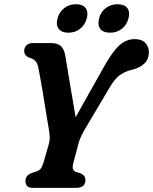

<svg xmlns="http://www.w3.org/2000/svg" viewBox="-20 -908 740 928"><path d="M393 -38.5Q392.5 0 348.5 0H139Q119 0 111 -9Q103 -18 103 -33Q103 -60 133 -72L154 -78.5Q168.5 -83 176.2 -92Q184 -101 190 -121.5L215.5 -210Q221.5 -231 220.2 -248.5Q219 -266 215.5 -287Q211.5 -308.5 205 -349.5Q198.5 -390.5 190.8 -437.5Q183 -484.5 175.8 -525.2Q168.5 -566 164 -587Q156 -620 125 -628Q97 -637.5 97 -662Q97 -678.5 108.2 -689.2Q119.5 -700 140 -700H224.5Q256.5 -700 272.8 -686.5Q289 -673 295 -641.5Q298.5 -621.5 304.2 -586.5Q310 -551.5 317.2 -508.8Q324.5 -466 331.8 -422.2Q339 -378.5 345.5 -341.5L480 -581Q523 -658.5 556.8 -688.8Q590.5 -719 631 -719Q665 -719 682.2 -700.8Q699.5 -682.5 699.5 -655.5Q699.5 -590.5 615.5 -570Q583.5 -563 558 -544.2Q532.5 -525.5 504.5 -476L386.5 -277Q375 -256 368.2 -240Q361.5 -224 357.5 -207.5L333.5 -116Q325.5 -85 347.5 -77L370 -70Q383 -63.5 388 -55.8Q393 -48 393 -38.5ZM310.5 -750Q278 -750 263.8 -768.5Q249.5 -787 258 -819Q266.5 -850.5 290.5 -869Q314.5 -887.5 347 -887.5Q380 -887.5 393.8 -869Q407.5 -850.5 399.5 -819Q391 -787.5 367 -768.8Q343 -750 310.5 -750ZM511.5 -750Q479 -750 464.8 -768.5Q450.5 -787 459 -819Q467 -850.5 491.2 -869Q515.5 -887.5 548 -887.5Q581.5 -887.5 595.5 -869Q609.5 -850.5 601 -819Q593 -787.5 569 -768.8Q545 -750 511.5 -750Z"/></svg>

Font: Fraunces 72pt SuperSoft SemiBold
Style: Italic
Weight: 600
Italic angle: -16°
Version: Version 1.000;[b76b70a41]